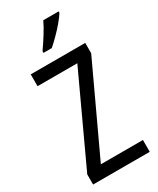

<svg xmlns="http://www.w3.org/2000/svg" viewBox="-235 -1013 893 1083"><g transform="rotate(-30 212.0 -471.5)"><path d="M399 0H30V-66L295 -637H36V-714H391V-647L125 -77H399ZM350 -934Q337 -913 313 -884.5Q289 -856 261.5 -828.5Q234 -801 213 -783H159V-794Q185 -831 209.5 -870Q234 -909 250 -943H350Z"/></g></svg>

Font: Noto Sans Thai Cond
Style: Regular
Weight: 400
Width: 3
Designer: Monotype Design Team
Foundry: Monotype Imaging Inc.
Version: Version 2.002; ttfautohint (v1.8.4.7-5d5b)